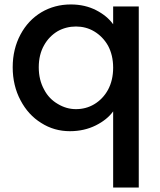

<svg xmlns="http://www.w3.org/2000/svg" viewBox="-20 -580 718 862"><path d="M37 -278C37 -278 37 -278 37 -278C37 -223 49 -173 72 -130C95 -86 126 -52 165 -28C204 -3 247 9 294 9C294 9 294 9 294 9C337 9 376 0 410 -17C444 -34 470 -55 488 -80C488 -80 488 262 488 262C488 262 603 262 603 262C603 262 603 -551 603 -551C603 -551 488 -551 488 -551C488 -551 488 -471 488 -471C488 -471 488 -471 488 -471C470 -496 445 -517 412 -534C379 -551 341 -560 298 -560C298 -560 298 -560 298 -560C249 -560 205 -548 166 -525C126 -501 95 -468 72 -425C49 -382 37 -333 37 -278ZM488 -276C488 -276 488 -276 488 -276C488 -238 480 -205 465 -177C449 -148 428 -127 403 -112C378 -97 350 -90 321 -90C321 -90 321 -90 321 -90C292 -90 265 -98 240 -113C214 -128 193 -149 178 -178C162 -207 154 -240 154 -278C154 -278 154 -278 154 -278C154 -316 162 -349 178 -377C193 -404 214 -425 239 -440C264 -454 292 -461 321 -461C321 -461 321 -461 321 -461C350 -461 378 -454 403 -439C428 -424 449 -403 465 -375C480 -347 488 -314 488 -276Z"/></svg>

Font: Girnar Poppins
Style: Medium
Weight: 500
Designer: Ninad Kale (Devanagari), Jonny Pinhorn (Latin)
Foundry: Indian Type Foundry
Version: ""